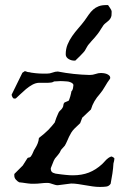

<svg xmlns="http://www.w3.org/2000/svg" viewBox="-20 -739 503 766"><path d="M210.4 0Q205.1 0 200 -1.5Q194.8 -2.9 189.9 -4.6Q185.1 -6.3 179.9 -7.8Q174.8 -9.3 168.9 -9.3Q156.2 -9.3 142.8 -7.6Q129.4 -5.9 114.7 -5.9Q107.9 -5.9 102.5 -6.1Q97.2 -6.3 92 -7.1Q86.9 -7.8 81.5 -8.5Q76.2 -9.3 69.3 -10.3L56.6 -11.7Q49.8 -15.1 43.5 -22.2Q37.1 -29.3 37.1 -38.1V-44.9L70.8 -78.6L87.9 -105.5Q89.8 -108.9 91.6 -109.6Q93.3 -110.4 94.7 -110.4Q96.2 -110.4 98.1 -111.1Q100.1 -111.8 103 -114.7Q108.9 -123 112.1 -131.6Q115.2 -140.1 120.1 -147Q126.5 -157.2 130.4 -167.2Q134.3 -177.2 135.3 -188.5Q146.5 -197.3 156 -205.3Q165.5 -213.4 173.3 -221.2Q180.7 -229 186.8 -236.3Q192.9 -243.7 198.2 -250Q204.6 -270.5 212.9 -288.1Q214.8 -293.5 220.7 -298.6Q226.6 -303.7 229.5 -309.1Q232.9 -314.9 232.9 -320.1Q232.9 -325.2 237.3 -330.1L253.4 -336.9Q254.9 -337.9 256.6 -343Q258.3 -348.1 260.3 -354.2Q262.2 -360.4 263.4 -366.5Q264.6 -372.6 265.1 -375Q269.5 -378.4 271.2 -386.7Q272.9 -395 272.9 -399.4Q272.9 -402.8 270 -405.5Q267.1 -408.2 262.9 -410.2Q258.8 -412.1 254.6 -413.1Q250.5 -414.1 247.6 -414.1Q240.7 -414.6 234.1 -415Q227.5 -415.5 222.2 -415.5L195.8 -414.1Q190.4 -410.6 184.3 -409.7Q178.2 -408.7 171.4 -408.7H135.3Q122.1 -408.2 108.9 -400.9Q95.7 -393.6 83.7 -383.5Q71.8 -373.5 61.3 -363.3Q50.8 -353 43 -346.2L37.1 -345.7Q32.7 -345.7 29.8 -351.1Q26.9 -356.4 26.4 -361.3L69.3 -448.7Q69.8 -449.7 72.5 -450.9Q75.2 -452.1 77.6 -454.6H82Q87.4 -452.6 89.6 -451.9Q91.8 -451.2 93.5 -451.2Q95.2 -451.2 97.4 -450.9Q99.6 -450.7 104.5 -449.2Q113.8 -447.8 121.6 -447Q129.4 -446.3 136.7 -445.8Q144 -445.3 151.4 -445.3Q158.7 -445.3 167 -445.3Q179.2 -445.3 189.7 -449.5Q200.2 -453.6 210.9 -453.6Q273.4 -441.4 337.9 -439.9Q350.1 -439.9 361.1 -443.8Q372.1 -447.8 383.3 -447.8Q387.2 -447.8 393.3 -447Q399.4 -446.3 405.3 -444.1Q411.1 -441.9 415.5 -438Q419.9 -434.1 419.9 -428.2L418.9 -424.8Q408.2 -410.6 398.7 -393.8Q389.2 -377 378.4 -364.3Q365.7 -350.1 356.9 -335.2Q348.1 -320.3 342.8 -302.2L308.1 -269.5L299.8 -247.6L277.8 -226.6Q269.5 -218.3 264.4 -210Q259.3 -201.7 255.4 -193.4Q251.5 -185.1 247.8 -176.3Q244.1 -167.5 238.8 -158.2L223.6 -141.1Q219.2 -129.9 211.9 -121.6Q204.6 -113.3 199.2 -106.4Q193.8 -97.7 190.7 -88.4Q187.5 -79.1 183.1 -69.3Q182.6 -68.4 182.6 -67.9V-65.9Q182.6 -53.7 191.9 -49.6Q201.2 -45.4 211.9 -44.9Q218.3 -43.9 226.1 -43Q233.9 -42 241.7 -41.3Q249.5 -40.5 257.1 -40Q264.6 -39.6 271 -39.6Q306.2 -39.6 334.5 -50.5Q362.8 -61.5 387.7 -84.5Q393.6 -90.3 397.2 -94.5Q400.9 -98.6 404.3 -102.1Q407.7 -105.5 412.1 -108.6Q416.5 -111.8 423.8 -114.7Q426.3 -114.7 431.2 -111.8Q436 -108.9 436.5 -106.4Q436.5 -102.5 435.1 -96.7Q433.6 -90.8 432.6 -86.9Q431.6 -67.4 428.5 -46.9Q425.3 -26.4 421.4 -5.9Q415 3.9 403.8 5.4Q392.6 6.8 378.4 6.8Q363.8 6.8 349.1 4.6Q334.5 2.4 320.3 0Q306.2 -2.4 292 -4.6Q277.8 -6.8 263.7 -6.8ZM242.2 -522.5Q242.2 -543.5 249.5 -561.3Q256.8 -579.1 268.1 -595.2Q279.3 -611.3 292.5 -626.2Q305.7 -641.1 317.4 -656.7Q326.7 -669.9 334.5 -681.2Q342.3 -692.4 351.6 -700.7Q360.8 -709 373.3 -713.9Q385.7 -718.8 404.3 -718.8H411.1Q412.1 -717.3 414.3 -714.1Q416.5 -710.9 418.9 -707.3Q421.4 -703.6 423.3 -700Q425.3 -696.3 425.3 -694.8V-688Q425.3 -681.2 424.8 -677.2Q424.3 -673.3 421.4 -667Q418 -661.1 414.3 -657.7Q410.6 -654.3 407 -651.4Q403.3 -648.4 399.7 -645.5Q396 -642.6 392.6 -638.2Q391.1 -636.2 387.7 -630.6Q384.3 -625 383.3 -624Q377.4 -613.8 371.1 -605.5Q364.7 -597.2 358.4 -589.8Q352.1 -582.5 345.2 -575.2Q338.4 -567.9 331.5 -559.1Q330.6 -557.6 328.4 -554.2Q326.2 -550.8 324 -546.6Q321.8 -542.5 319.8 -539.1Q317.9 -535.6 317.4 -535.2Q315.4 -532.7 310.3 -527.1Q305.2 -521.5 299.3 -515.6Q293.5 -509.8 287.8 -504.4Q282.2 -499 280.3 -497.1H276.9Q271.5 -497.1 265.6 -498.5Q259.8 -500 254.4 -503.2Q249 -506.3 245.6 -511Q242.2 -515.6 242.2 -522.5Z"/></svg>

Font: IM FELL English
Style: Regular
Weight: 400
Designer: Igino Marini
Foundry: Igino Marini
Version: 3.00